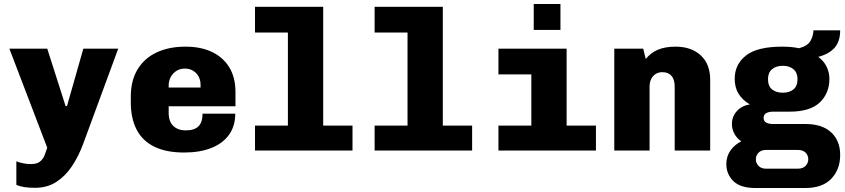

<svg xmlns="http://www.w3.org/2000/svg" viewBox="-20 -755 4240 963"><path d="M156 187Q126 187 102.5 183.5Q79 180 62 172V54Q73 59 93.5 63.5Q114 68 134 68Q165 68 180.5 55.5Q196 43 203.5 24Q211 5 217 -14L27 -511H217L309 -223H316L398 -511H573L397 -33Q374 29 341 78.5Q308 128 262.5 157.5Q217 187 156 187Z M904 10Q812 10 752.5 -20Q693 -50 664.5 -106.5Q636 -163 636 -241V-270Q636 -351 670 -407Q704 -463 765.5 -492Q827 -521 911 -521Q988 -521 1044 -494Q1100 -467 1130.5 -416.5Q1161 -366 1161 -294V-222H826V-190Q826 -145 849.5 -123Q873 -101 911 -101Q955 -101 975.5 -121.5Q996 -142 996 -185H1160Q1160 -123 1129 -79.5Q1098 -36 1040.5 -13Q983 10 904 10ZM826 -316H986V-328Q986 -353 976 -371.5Q966 -390 948 -400.5Q930 -411 907 -411Q883 -411 865 -399.5Q847 -388 836.5 -369Q826 -350 826 -326Z M1424 0V-592H1259V-721H1601V0ZM1259 0V-125H1748V0Z M2024 0V-592H1859V-721H2201V0ZM1859 0V-125H2348V0Z M2645 0V-382H2480V-511H2822V0ZM2480 0V-125H2969V0ZM2657 -605V-735H2791V-605Z M3061 0V-511H3206L3219 -459Q3243 -490 3279.5 -505.5Q3316 -521 3368 -521Q3448 -521 3495 -477Q3542 -433 3542 -356V0H3364V-321Q3364 -356 3348 -374.5Q3332 -393 3302 -393Q3283 -393 3268.5 -384Q3254 -375 3246 -358.5Q3238 -342 3238 -320V0Z M3769 188Q3693 188 3658 153Q3623 118 3623 68Q3623 29 3644 -0.5Q3665 -30 3698 -46Q3676 -61 3663.5 -84Q3651 -107 3651 -133Q3651 -171 3676.5 -198.5Q3702 -226 3741 -231Q3704 -253 3684.5 -284.5Q3665 -316 3665 -360Q3665 -432 3721.5 -476.5Q3778 -521 3903 -521Q3953 -521 3987 -513Q4030 -524 4044.5 -549Q4059 -574 4060 -603H4194Q4194 -547 4166 -515.5Q4138 -484 4085 -470V-469Q4112 -449 4126 -420.5Q4140 -392 4140 -360Q4140 -287 4091.5 -241Q4043 -195 3941 -195H3859Q3836 -195 3823 -187.5Q3810 -180 3810 -163Q3810 -148 3822.5 -140.5Q3835 -133 3858 -133H4020Q4104 -133 4149 -91Q4194 -49 4194 22Q4194 95 4149.5 141.5Q4105 188 4019 188ZM3822 91H3982Q4007 91 4020.5 77Q4034 63 4034 44Q4034 24 4020.5 10.5Q4007 -3 3982 -3H3822Q3798 -3 3784.5 11Q3771 25 3771 44Q3771 63 3784.5 77Q3798 91 3822 91ZM3906 -290Q3939 -290 3959.5 -306.5Q3980 -323 3980 -358Q3980 -391 3959.5 -408Q3939 -425 3906 -425Q3873 -425 3852.5 -408Q3832 -391 3832 -358Q3832 -323 3852.5 -306.5Q3873 -290 3906 -290Z"/></svg>

Font: Chivo Mono ExtraBold
Style: Regular
Weight: 800
Monospace: yes
Designer: Hector Gatti
Foundry: Omnibus-Type
Version: Version 1.008